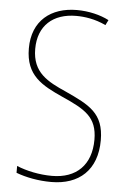

<svg xmlns="http://www.w3.org/2000/svg" viewBox="-53 -763 541 812"><g transform="rotate(5 217.5 -357.0)"><path d="M389 -184C389 -299 326 -329 224 -376C145 -411 79 -444 79 -545C79 -644 142 -699 240 -699C275 -699 320 -693 366 -671L377 -693C341 -712 291 -724 241 -724C131 -724 52 -663 52 -545C52 -429 123 -393 211 -353C310 -309 362 -280 362 -184C362 -77 300 -16 196 -16C142 -16 87 -28 46 -45V-16C88 0 141 10 195 10C313 10 389 -57 389 -184Z"/></g></svg>

Font: Noto Sans Devanagari Condensed Thin
Style: Regular
Weight: 100
Width: 3
Designer: Jelle Bosma - Monotype Design Team
Foundry: Monotype Imaging Inc.
Version: Version 2.004